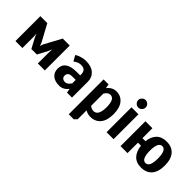

<svg xmlns="http://www.w3.org/2000/svg" viewBox="67 -1620 2726 2726"><g transform="rotate(45 1430.0 -257.5)"><path d="M70 0V-500H210L345 -250Q355 -228 358 -217L363 -200H367L372 -217Q378 -239 385 -250L520 -500H660V0H520V-220Q520 -239 522 -261L524 -280H520L513 -261Q505 -238 495 -220L420 -80H310L235 -220Q223 -241 216 -261Q211 -272 210 -280H206L208 -261Q210 -239 210 -220V0Z M955 10Q867 10 818.5 -32.5Q770 -75 770 -145Q770 -305 995 -305H1065V-320Q1065 -373 1042 -396.5Q1019 -420 970 -420Q928 -420 893 -400Q879 -393 865 -380H855L810 -460Q834 -476 857 -485Q922 -510 980 -510Q1086 -510 1145.5 -457.5Q1205 -405 1205 -320V0H1105L1095 -60H1090Q1073 -38 1056 -25Q1014 10 955 10ZM980 -85Q1011 -85 1041 -115Q1054 -128 1065 -145V-215H995Q910 -215 910 -145Q910 -118 928.5 -101.5Q947 -85 980 -85Z M1340 200V-500H1440L1450 -440H1455Q1465 -455 1489 -475Q1536 -510 1590 -510Q1680 -510 1735 -443.5Q1790 -377 1790 -250Q1790 -122 1733.5 -56Q1677 10 1580 10Q1539 10 1507 -5Q1490 -11 1480 -20V160L1440 200ZM1555 -80Q1650 -80 1650 -250Q1650 -415 1565 -415Q1532 -415 1502 -385Q1492 -373 1480 -355V-110Q1490 -101 1501 -95Q1525 -80 1555 -80Z M2022.5 -587.5Q2000 -565 1970 -565Q1940 -565 1917.5 -587.5Q1895 -610 1895 -640Q1895 -670 1917.5 -692.5Q1940 -715 1970 -715Q2000 -715 2022.5 -692.5Q2045 -670 2045 -640Q2045 -610 2022.5 -587.5ZM1900 0V-500H2040V0Z M2600 10Q2501 10 2446.5 -48Q2392 -106 2380 -210H2320V0H2180V-500H2320V-300H2380Q2392 -400 2446.5 -455Q2501 -510 2600 -510Q2704 -510 2762 -444Q2820 -378 2820 -250Q2820 -122 2762 -56Q2704 10 2600 10ZM2520 -250Q2520 -80 2600 -80Q2680 -80 2680 -250Q2680 -420 2600 -420Q2520 -420 2520 -250Z"/></g></svg>

Font: Scada
Style: Bold
Weight: 700
Designer: Jovanny Lemonad
Foundry: Jovanny Lemonad
Version: Version 4.100;PS 004.100;hotconv 1.0.88;makeotf.lib2.5.64775